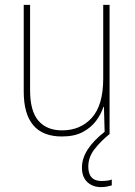

<svg xmlns="http://www.w3.org/2000/svg" viewBox="-20 -599 553 785"><path d="M428 -579V-51H408L405 -162H403Q393 -132 372.5 -104.5Q352 -77 318 -59Q284 -41 233 -41Q77 -41 77 -225V-579H103V-230Q103 -145 137 -105.5Q171 -66 234 -66Q309 -66 355.5 -117.5Q402 -169 402 -278V-579ZM341 82Q341 141 395 141Q407 141 419 139.5Q431 138 437 135V159Q430 161 418.5 163.5Q407 166 393 166Q359 166 337 145.5Q315 125 315 86Q315 12 409 -61L428 -51Q391 -21 366 11.5Q341 44 341 82Z"/></svg>

Font: Noto Sans Tamil UI SemiCondensed Thin
Style: Regular
Weight: 100
Width: 4
Designer: Jelle Bosma - Monotype Design Team
Foundry: Monotype Imaging Inc.
Version: Version 2.004; ttfautohint (v1.8.4.7-5d5b)